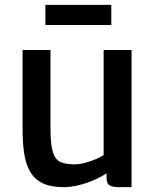

<svg xmlns="http://www.w3.org/2000/svg" viewBox="-20 -763 648 791"><path d="M242 8Q187.5 8 154 -9Q120.5 -26 103 -57.8Q85.5 -89.5 79.2 -133.5Q73 -177.5 73 -231V-557H188V-232Q188 -166 198.2 -135Q208.5 -104 230.2 -95Q252 -86 287 -86Q307.5 -86 330.8 -92.2Q354 -98.5 374.5 -107.2Q395 -116 407 -124V-557H522V8H469Q446 8 432.5 1.2Q419 -5.5 419 -33V-48.5Q397 -34.5 368 -21.5Q338 -8.5 305 -0.2Q272 8 242 8ZM167 -660V-743H438.5V-660Z"/></svg>

Font: Koeln Type Sans
Style: Regular
Weight: 400
Designer: Eben Sorkin
Foundry: Eben Sorkin
Version: Version 2.001